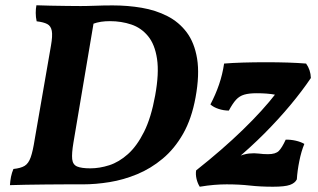

<svg xmlns="http://www.w3.org/2000/svg" viewBox="-20 -699 1204 728"><path d="M407.1 -678.5Q464.3 -678.5 517.3 -669.5Q570.3 -660.5 614.5 -638Q658.6 -615.5 688 -576.3Q717.4 -537.1 727.4 -476.4Q737.3 -415.7 721.4 -329.3Q706.7 -248.6 674.2 -191.7Q641.7 -134.7 596.7 -97.3Q551.8 -59.8 500.2 -38.5Q448.7 -17.2 396 -8.6Q343.3 0 294.7 0H169.3L180.4 -60.7H322.2Q357.5 -60.7 394.3 -72.5Q431.2 -84.4 465 -114.6Q498.9 -144.7 526.1 -198.9Q553.2 -253 568.3 -336.9Q583.7 -421.1 575.4 -476Q567.1 -531 541.2 -562.2Q515.4 -593.5 477.8 -606.1Q440.1 -618.8 396.8 -618.8Q378.9 -618.8 363.3 -616.5Q347.6 -614.2 331.3 -608.2L278 -676Q307.3 -676 339.7 -677.2Q372.1 -678.5 407.1 -678.5ZM118.1 -679Q141.1 -678 171.3 -677.5Q201.6 -677 233.9 -676.5Q266.2 -676 295.6 -676Q324.9 -676 345.8 -676L258.5 -158.6Q251.5 -116.9 253.7 -95.8Q256 -74.7 272.4 -67.7Q288.9 -60.7 322.7 -60.7L294.7 0Q267.7 0 230.5 0Q193.3 0 153.8 0.5Q114.3 1 78.4 1.5Q42.5 2 17.7 3Q18.7 -13.2 21.7 -28.6Q24.8 -44 30.9 -58.3Q58.8 -61.2 73.5 -70.2Q88.2 -79.2 96.4 -102.6Q104.7 -125.9 111.7 -171.2L173.3 -526.3Q179.8 -563.5 176.4 -582Q172.9 -600.6 159 -607.9Q145 -615.2 119 -618.2Q115.5 -633.9 115.5 -650.1Q115.5 -666.4 118.1 -679ZM737.4 9Q729.3 -3.7 725.2 -20.7Q721.2 -37.8 723.7 -52.9Q824 -132.3 900.5 -206.6Q977.1 -280.8 1027.3 -346L1028.8 -339Q1008.2 -343 990.1 -344.2Q972 -345.5 953.4 -345.5Q924.3 -345.5 906.2 -340.2Q888.1 -335 875.1 -320.9Q862.2 -306.9 847.7 -279.7Q828.4 -279.7 809 -286Q789.6 -292.3 777.8 -303Q797.5 -340.4 810.6 -378.7Q823.7 -417 829.7 -458Q860.2 -460.5 901.8 -461.8Q943.4 -463 988.3 -463Q1032.7 -463 1071.4 -461.8Q1110 -460.5 1140.6 -458Q1157.8 -434.2 1158.7 -403.2Q1125.3 -353.6 1080.6 -300.1Q1036 -246.6 982.9 -193.2Q929.7 -139.9 869.7 -89.6L876.3 -102.9Q904.2 -114.9 924.3 -116.9Q944.4 -118.9 961.2 -116.7Q978 -114.4 996.3 -114.4Q1025.1 -114.4 1037.2 -126.7Q1049.4 -139 1063.3 -169.5Q1082.2 -169.9 1101.2 -165.6Q1120.3 -161.3 1134 -153.3Q1122.4 -125.7 1115 -88.6Q1107.5 -51.6 1105.5 -18.9Q1098.5 -4.7 1079.2 2.1Q1060 9 1014.8 9Q967 9 927.2 4.5Q887.3 0 839.3 0Q817 0 792.2 2Q767.4 4 737.4 9Z"/></svg>

Font: Vollkorn
Style: Italic
Weight: 400
Italic angle: -11°
Designer: Friedrich Althausen
Foundry: Friedrich Althausen
Version: Version 5.001